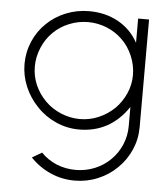

<svg xmlns="http://www.w3.org/2000/svg" viewBox="-52 -546 697 805"><g transform="rotate(5 297.0 -143.5)"><path d="M105 132 146 108Q174 137 211.5 152.5Q249 168 292 168Q334 168 372 152.5Q410 137 438 109Q466 82 482 44.5Q498 7 498 -34V-115Q422 -2 291 -2Q241 -2 194.5 -22.5Q148 -43 114 -79Q79 -115 59.5 -161Q40 -207 40 -256Q40 -306 59.5 -351.5Q79 -397 114 -430Q148 -463 194 -481.5Q240 -500 291 -500Q360 -500 414 -470Q468 -440 498 -385V-487H544V-34Q544 16 524.5 61Q505 106 470 140Q436 174 389.5 193.5Q343 213 292 213Q237 213 189 191.5Q141 170 105 132ZM145 -395Q117 -368 100.5 -329Q84 -290 84 -249Q84 -208 100 -171.5Q116 -135 145 -106Q173 -78 211.5 -62Q250 -46 291 -46Q332 -46 369.5 -62Q407 -78 436 -106Q464 -134 480.5 -171Q497 -208 497 -249Q497 -290 480.5 -329Q464 -368 436 -395Q408 -423 370 -438.5Q332 -454 291 -454Q250 -454 211.5 -438.5Q173 -423 145 -395Z"/></g></svg>

Font: Sulphur Point Light
Style: Regular
Weight: 300
Designer: Noponies / Dale Sattler
Foundry: Noponies
Version: Version 1.000; ttfautohint (v1.8)